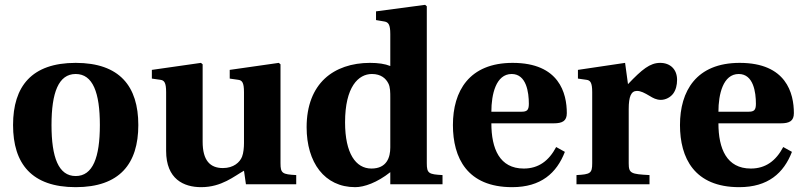

<svg xmlns="http://www.w3.org/2000/svg" viewBox="-20 -762 3317 794"><path d="M34 -245C34 -85 111 12 293 12C475 12 552 -85 552 -245C552 -405 475 -502 293 -502C111 -502 34 -405 34 -245ZM193 -245C193 -379 222 -456 293 -456C364 -456 393 -379 393 -245C393 -111 364 -34 293 -34C222 -34 193 -111 193 -245Z M608 -437 643 -432C659 -430 667 -421 667 -381V-138C667 -21 740 12 812 12C897 12 949 -34 989 -56L997 0H1205V-38C1148 -41 1140 -45 1140 -87V-496L1133 -502L930 -473V-437L965 -432C981 -430 989 -421 989 -381V-170C989 -153 987 -129 981 -114C972 -91 946 -67 902 -67C849 -67 818 -98 818 -176V-496L811 -502L608 -473Z M1248 -236C1248 -90 1322 12 1449 12C1486 12 1540 -7 1594 -50V0H1810V-38C1753 -41 1745 -45 1745 -87V-736L1738 -742L1535 -715V-679L1570 -673C1586 -670 1594 -661 1594 -621V-489C1572 -498 1544 -502 1510 -502C1435 -502 1369 -480 1323 -437C1276 -393 1248 -326 1248 -236ZM1407 -256C1407 -403 1462 -456 1518 -456C1556 -456 1576 -437 1586 -417C1594 -402 1594 -379 1594 -358V-152C1594 -112 1580 -65 1516 -65C1451 -65 1407 -128 1407 -256Z M1853 -245C1853 -109 1912 12 2098 12C2217 12 2282 -46 2316 -134L2280 -154C2250 -97 2207 -65 2146 -65C2046 -65 2012 -147 2012 -252H2270C2306 -252 2324 -262 2324 -294C2324 -376 2293 -502 2100 -502C1920 -502 1853 -385 1853 -245ZM2012 -300C2012 -372 2031 -456 2096 -456C2157 -456 2167 -380 2167 -333C2167 -306 2159 -300 2136 -300Z M2364 0H2666V-38C2589 -42 2580 -45 2580 -87V-311C2580 -363 2590 -386 2614 -386C2630 -386 2645 -378 2667 -365C2680 -357 2694 -349 2713 -349C2733 -349 2753 -360 2764 -375C2775 -390 2780 -410 2780 -432C2780 -475 2752 -502 2710 -502C2668 -502 2635 -475 2577 -414L2565 -502L2370 -473V-437L2405 -432C2421 -430 2429 -421 2429 -381V-87C2429 -45 2421 -41 2364 -38Z M2792 -245C2792 -109 2851 12 3037 12C3156 12 3221 -46 3255 -134L3219 -154C3189 -97 3146 -65 3085 -65C2985 -65 2951 -147 2951 -252H3209C3245 -252 3263 -262 3263 -294C3263 -376 3232 -502 3039 -502C2859 -502 2792 -385 2792 -245ZM2951 -300C2951 -372 2970 -456 3035 -456C3096 -456 3106 -380 3106 -333C3106 -306 3098 -300 3075 -300Z"/></svg>

Font: Heuristica
Style: Bold
Weight: 700
Version: Version 1.0.1